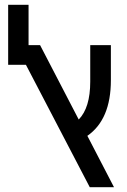

<svg xmlns="http://www.w3.org/2000/svg" viewBox="-20 -780 528 800"><path d="M354 0 88 -510H14V-760H99V-592H147L308 -282Q356 -331 356 -440V-592H442V-446Q442 -282 344 -214L455 0Z"/></svg>

Font: Noto Sans Hebrew Condensed
Style: Regular
Weight: 400
Width: 3
Designer: Monotype Design Team
Foundry: Monotype Imaging Inc.
Version: Version 2.004; ttfautohint (v1.8.4.7-5d5b)